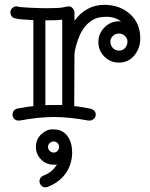

<svg xmlns="http://www.w3.org/2000/svg" viewBox="-20 -507 633 812"><path d="M243.2 -423.8Q224.6 -420.9 175.8 -420.9H171.9V-62Q181.2 -63 189.9 -63Q189.9 -63 243.2 -63ZM516.1 -315.4Q519 -321.8 519 -333Q519 -344.2 508.5 -354.7Q498 -365.2 482.9 -365.2Q467.8 -365.2 457.3 -354.7Q446.8 -344.2 446.8 -333Q446.8 -321.8 449.7 -315.4Q452.6 -309.1 457.5 -303.7Q467.8 -293 482.9 -293Q505.9 -293 516.1 -315.4ZM294.9 -418.9Q343.8 -486.8 423.8 -486.8Q490.2 -484.9 531.2 -446.3Q573.2 -407.7 573.2 -345.2Q573.2 -303.7 548.8 -273.4Q523.4 -242.2 482.9 -242.2Q446.8 -242.2 421.4 -267.6Q396 -293 396 -329.1Q396 -364.7 421.4 -390.6Q446.8 -417 482.9 -417Q485.4 -417 487.5 -416.5Q489.7 -416 492.2 -416Q466.3 -436 431.2 -436Q396 -436 375.5 -424.6Q355 -413.1 340.6 -395.8Q326.2 -378.4 317.4 -358.2Q308.6 -337.9 303.7 -320.3Q294.9 -290.5 294.9 -274.9L293.9 -58.1Q311 -56.6 328.4 -53.7Q345.7 -50.8 359.4 -47.9Q384.8 -43 384.8 -22Q384.8 -11.2 376.5 -4.2Q368.2 2.9 358.9 2.9H354Q272.5 -12.2 208 -12.2Q144.5 -12.2 63 2.9H58.1Q46.9 2.9 40 -4.6Q33.2 -12.2 33.2 -21.5Q33.2 -42.5 53.2 -47.9Q70.3 -50.8 87.4 -53.7Q104.5 -56.6 121.1 -58.1V-421.9Q56.6 -424.8 45.9 -429.2Q36.1 -430.2 30 -437.3Q23.9 -444.3 23.9 -455.3Q23.9 -466.3 32.5 -473.1Q41 -480 49.8 -480H53.2Q56.6 -476.6 105.2 -474.4Q153.8 -472.2 176.8 -472.2Q231 -472.2 248 -476.1Q265.1 -480 272.7 -480Q280.3 -480 287.6 -471.9Q294.9 -463.9 294.9 -454.1ZM207 91.3Q197.3 91.3 190.2 98.1Q183.1 105 183.1 114.5Q183.1 124 190.2 131.1Q197.3 138.2 207 138.2Q216.8 138.2 223.4 131.1Q230 124 230 114.5Q230 105 223.4 98.1Q216.8 91.3 207 91.3ZM261.7 220.7Q233.9 263.2 182.1 283.2Q177.2 285.2 169.4 285.2Q161.6 285.2 154.3 277.1Q147 269 147 260.3Q147 241.7 166.5 234.4Q201.7 221.2 220.7 188.5Q216.8 189.5 213.9 189.5H207Q175.8 189.5 153.8 167.5Q131.8 145.5 131.8 114.3Q131.8 83 153.8 61.5Q176.3 40 201.4 40Q226.6 40 241.5 47.9Q256.3 55.7 265.9 69.1Q275.4 82.5 280.3 100.1Q285.2 117.7 285.2 137.9Q285.2 158.2 279.5 179.7Q273.9 201.2 261.7 220.7Z"/></svg>

Font: Ribeye Marrow
Style: Regular
Weight: 400
Designer: Astigmatic (AOETI)
Foundry: Astigmatic (AOETI)
Version: Version 1.000